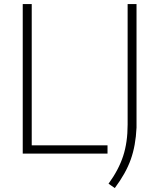

<svg xmlns="http://www.w3.org/2000/svg" viewBox="-20 -760 788 950"><path d="M92.5 0V-740H137V-41H512V0ZM517 149Q567 80.5 589.2 12.5Q611.5 -55.5 611.5 -143.5V-740H655.5V-128.5Q651.5 -40 627.2 28.5Q603 97 548 170.5Z"/></svg>

Font: Encode Sans ExtraLight
Style: Regular
Weight: 275
Designer: Multiple Designers
Foundry: Impallari Type
Version: Version 2.000